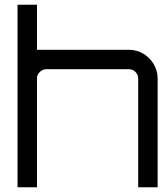

<svg xmlns="http://www.w3.org/2000/svg" viewBox="-20 -790 708 810"><path d="M54 0V-770H136V-580H524Q557 -580 584.5 -563.5Q612 -547 628.5 -519.5Q645 -492 645 -459V0H563V-459Q563 -475 551.5 -486.5Q540 -498 524 -498H176Q160 -498 148 -486.5Q136 -475 136 -459V0Z"/></svg>

Font: Orbitron
Style: Regular
Weight: 400
Designer: Matt McInerney
Foundry: The League of Moveable Type
Version: Version 2.001